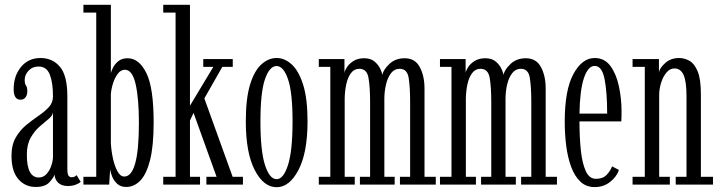

<svg xmlns="http://www.w3.org/2000/svg" viewBox="-20 -770 3008 801"><path d="M129 10Q84.5 10 56.2 -23Q28 -56 28 -119.5Q28 -165.5 45.5 -196Q63 -226.5 88.8 -247.8Q114.5 -269 140.2 -286.5Q166 -304 183.5 -322.8Q201 -341.5 201 -368Q201 -425 187.8 -458.8Q174.5 -492.5 141 -492.5Q115.5 -492.5 99.2 -475.2Q83 -458 83 -436.5Q83 -420 88.5 -413Q94 -406 94 -389.5Q94 -374 86.5 -364Q79 -354 65.5 -354Q37 -354 37 -398.5Q37 -453.5 67.8 -490.8Q98.5 -528 149 -528Q199.5 -528 230.2 -491.2Q261 -454.5 261 -368V-64.5Q261 -44 265.8 -37.2Q270.5 -30.5 279.5 -30.5Q287 -30.5 292 -33.5Q297 -36.5 299.5 -39.5L316.5 -11.5Q310.5 -5 296 0.5Q281.5 6 263.5 6Q237.5 6 223.2 -7.2Q209 -20.5 207.5 -41.5Q203 -27.5 185.2 -8.8Q167.5 10 129 10ZM142 -29.5Q161.5 -29.5 174.8 -44.8Q188 -60 194.5 -80.2Q201 -100.5 201 -116V-302Q200 -288 183.2 -274.2Q166.5 -260.5 145.2 -242Q124 -223.5 108 -195.5Q92 -167.5 92 -124.5Q92 -29.5 142 -29.5Z M506.5 10Q483.5 10 469.2 -3Q455 -16 448 -33.2Q441 -50.5 439.5 -64L435.5 0H328V-32.5H381.5V-717.5H328V-750H442.5V-465Q444.5 -474 452 -488.8Q459.5 -503.5 474.2 -515.2Q489 -527 512.5 -527Q560 -527 590.5 -465.5Q621 -404 621 -259Q621 -161 606 -102Q591 -43 565.2 -16.5Q539.5 10 506.5 10ZM498.5 -33.5Q559.5 -33.5 559.5 -257Q559.5 -357.5 546 -418.2Q532.5 -479 501 -479Q484.5 -479 472 -463Q459.5 -447 452 -423.8Q444.5 -400.5 442.5 -378.5V-173.5Q444 -142.5 451 -110Q458 -77.5 470 -55.5Q482 -33.5 498.5 -33.5Z M661 0V-32.5H712.5V-717.5H661V-750H772.5V-329L870 -491H828V-523.5H951V-491H907.5L832.5 -359.5L950.5 -32.5H993.5V0H841V-32.5H883.5L787.5 -299L772.5 -267V-32.5H814.5V0Z M1134 11Q1079.5 11 1042.5 -61Q1005.5 -133 1005.5 -263.5Q1005.5 -359 1023.2 -417Q1041 -475 1070.5 -501.5Q1100 -528 1134 -528Q1167.5 -528 1196.8 -501.5Q1226 -475 1244.5 -417Q1263 -359 1263 -263.5Q1263 -133 1225.2 -61Q1187.5 11 1134 11ZM1134 -22.5Q1162.5 -22.5 1181.5 -81.5Q1200.5 -140.5 1200.5 -263.5Q1200.5 -385 1181.5 -439.8Q1162.5 -494.5 1134 -494.5Q1104.5 -494.5 1085.5 -439.8Q1066.5 -385 1066.5 -263.5Q1066.5 -140.5 1085.5 -81.5Q1104.5 -22.5 1134 -22.5Z M1310 0V-32.5H1358V-491H1310V-523.5H1417V-466.5Q1418.5 -476 1427.8 -490.2Q1437 -504.5 1455 -515.8Q1473 -527 1499.5 -527Q1527 -527 1543.2 -512.8Q1559.5 -498.5 1567 -481.8Q1574.5 -465 1575 -458Q1579.5 -479.5 1604.5 -503.2Q1629.5 -527 1668.5 -527Q1711.5 -527 1731.2 -490.2Q1751 -453.5 1751 -401V-32.5H1798V0H1648.5V-32.5H1691V-343.5Q1691 -408.5 1684.8 -445.8Q1678.5 -483 1647.5 -483Q1625.5 -483 1611.5 -465Q1597.5 -447 1590.8 -419.2Q1584 -391.5 1583.5 -361.5V-32.5H1626.5V0H1481.5V-32.5H1524V-343.5Q1524 -408.5 1517.2 -445.8Q1510.5 -483 1479 -483Q1457.5 -483 1444 -464.8Q1430.5 -446.5 1424.5 -418Q1418.5 -389.5 1418 -359V-32.5H1460V0Z M1815.5 0V-32.5H1863.5V-491H1815.5V-523.5H1922.5V-466.5Q1924 -476 1933.2 -490.2Q1942.5 -504.5 1960.5 -515.8Q1978.5 -527 2005 -527Q2032.5 -527 2048.8 -512.8Q2065 -498.5 2072.5 -481.8Q2080 -465 2080.5 -458Q2085 -479.5 2110 -503.2Q2135 -527 2174 -527Q2217 -527 2236.8 -490.2Q2256.5 -453.5 2256.5 -401V-32.5H2303.5V0H2154V-32.5H2196.5V-343.5Q2196.5 -408.5 2190.2 -445.8Q2184 -483 2153 -483Q2131 -483 2117 -465Q2103 -447 2096.2 -419.2Q2089.5 -391.5 2089 -361.5V-32.5H2132V0H1987V-32.5H2029.5V-343.5Q2029.5 -408.5 2022.8 -445.8Q2016 -483 1984.5 -483Q1963 -483 1949.5 -464.8Q1936 -446.5 1930 -418Q1924 -389.5 1923.5 -359V-32.5H1965.5V0Z M2461 10.5Q2425.5 10.5 2401.5 -12Q2377.5 -34.5 2363 -73.5Q2348.5 -112.5 2342.2 -161.5Q2336 -210.5 2336 -263Q2336 -394.5 2372.2 -461.2Q2408.5 -528 2461 -528Q2502 -528 2526.5 -494.8Q2551 -461.5 2562 -410.2Q2573 -359 2573 -305Q2573 -294.5 2572.8 -284Q2572.5 -273.5 2572 -263.5H2397.5Q2397.5 -197.5 2403.2 -143Q2409 -88.5 2423.8 -56.2Q2438.5 -24 2466 -24Q2496 -24 2511.8 -41.5Q2527.5 -59 2533.5 -76L2562 -61Q2553 -33 2525.5 -11.2Q2498 10.5 2461 10.5ZM2461 -495Q2433 -495 2416 -444Q2399 -393 2397.5 -296H2513Q2513 -385 2502.2 -440Q2491.5 -495 2461 -495Z M2619 0V-32.5H2670V-491H2619V-523.5H2729V-469Q2733 -487.5 2756 -507.8Q2779 -528 2813.5 -528Q2834.5 -528 2855.5 -516.8Q2876.5 -505.5 2890.2 -473.2Q2904 -441 2904 -377.5V-32.5H2954.5V0H2799V-32.5H2844V-367.5Q2844 -430.5 2831.8 -457.5Q2819.5 -484.5 2793.5 -484.5Q2775 -484.5 2760.8 -467.8Q2746.5 -451 2738.5 -426Q2730.5 -401 2730 -376.5V-32.5H2774.5V0Z"/></svg>

Font: Imbue 10pt Light
Style: Regular
Weight: 300
Designer: Tyler Finck
Foundry: Etcetera Type Company
Version: Version 1.102; ttfautohint (v1.8.3)